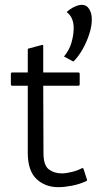

<svg xmlns="http://www.w3.org/2000/svg" viewBox="-20 -840 400 795"><path d="M95 -208V-485H31Q25 -485 25 -491V-534Q25 -540 31 -540H95V-634Q95 -638 98 -639L154 -654Q159 -655 159 -649V-540H304Q310 -540 310 -534V-491Q310 -485 304 -485H159L160 -206Q160 -155 182.5 -138.5Q205 -122 236 -122Q253 -122 277.5 -128Q302 -134 318 -143Q324 -146 326 -140L340 -97Q342 -92 337 -90Q309 -77 277.5 -71Q246 -65 221 -65Q167 -65 131 -99Q95 -133 95 -208ZM245 -606Q267 -633 275.5 -662Q284 -691 285 -718Q287 -767 256 -790Q271 -804 288.5 -812Q306 -820 319 -820Q339 -820 350 -801.5Q361 -783 360 -757Q360 -731 349.5 -698.5Q339 -666 322 -636Q305 -606 284 -585Z"/></svg>

Font: Gowun Dodum
Style: Regular
Weight: 400
Designer: Yanghee Ryu
Foundry: Yanghee Ryu
Version: Version 2.000